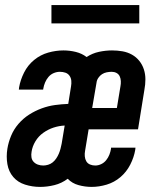

<svg xmlns="http://www.w3.org/2000/svg" viewBox="-20 -726 640 754"><path d="M137 8Q107 8 78.5 -1Q50 -10 32 -31Q14 -52 9 -81.5Q4 -111 9 -142Q13 -167 23.5 -192.5Q34 -218 52.5 -239.5Q71 -261 94.5 -276Q118 -291 144 -300.5Q170 -310 196 -313.5Q222 -317 248 -318L259 -387Q261 -398 260 -409Q259 -420 253 -428.5Q247 -437 237 -440.5Q227 -444 215 -444Q203 -444 191 -439Q179 -434 170.5 -424Q162 -414 157 -402Q152 -390 150 -378Q150 -377 150 -376Q150 -375 149 -374H54Q54 -376 54.5 -378Q55 -380 55 -383Q60 -412 74.5 -441Q89 -470 114 -490.5Q139 -511 169.5 -519.5Q200 -528 229 -528Q254 -528 278 -522Q302 -516 320 -502Q343 -517 369 -522.5Q395 -528 420 -528Q441 -528 461 -524.5Q481 -521 498 -511.5Q515 -502 527 -487Q539 -472 545 -453.5Q551 -435 551 -414.5Q551 -394 547 -373L522 -218H328L314 -133Q312 -123 313 -112Q314 -101 319 -92.5Q324 -84 333.5 -80Q343 -76 354 -76Q366 -76 377.5 -81.5Q389 -87 397 -97Q405 -107 409.5 -118.5Q414 -130 416 -142Q416 -143 416 -144Q416 -145 416 -146H512Q512 -144 511.5 -141.5Q511 -139 511 -137Q506 -108 491.5 -79.5Q477 -51 453 -30.5Q429 -10 399 -1Q369 8 340 8Q314 8 288.5 1Q263 -6 246 -24Q222 -6 193.5 1Q165 8 138 8ZM342 -302H439L453 -387Q455 -397 454.5 -407.5Q454 -418 450 -426.5Q446 -435 437.5 -439.5Q429 -444 419 -444Q409 -444 399 -442Q389 -440 380.5 -434.5Q372 -429 366 -420Q360 -411 359 -401ZM150 -76Q159 -76 169 -79Q179 -82 187 -88.5Q195 -95 201 -104Q207 -113 211 -122.5Q215 -132 217.5 -141.5Q220 -151 222 -161L234 -233Q212 -232 190.5 -225Q169 -218 150 -204.5Q131 -191 119 -171Q107 -151 104 -130Q102 -119 103.5 -108.5Q105 -98 112 -90.5Q119 -83 129 -79.5Q139 -76 150 -76ZM182 -634V-706H527V-634Z"/></svg>

Font: Iosevka SS04 Md Ex Obl
Style: Regular
Weight: 500
Width: 7
Italic angle: -9°
Monospace: yes
Designer: Belleve Invis
Foundry: Belleve Invis
Version: Version 19.0.0; ttfautohint (v1.8.4)